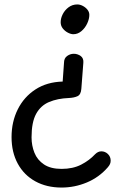

<svg xmlns="http://www.w3.org/2000/svg" viewBox="-20 -566 572 864"><path d="M257 278Q190 278 139 250Q88 222 60 170.5Q32 119 32 51Q32 -18 60 -74Q88 -130 139.5 -163.5Q191 -197 262 -199L268 -283Q268 -304 282 -314Q296 -324 312 -324Q329 -324 343 -314Q357 -304 355 -283L346 -166Q344 -140 328.5 -133Q313 -126 290 -125Q239 -123 201 -107Q163 -91 142.5 -53.5Q122 -16 122 52Q122 89 135 121.5Q148 154 178 174Q208 194 257 194Q308 194 345 175Q382 156 408 128Q421 115 436 115Q453 115 465.5 127Q478 139 478 157Q478 165 475 172Q472 179 465 187Q426 232 371 255Q316 278 257 278ZM310 -412Q299 -412 285.5 -419Q272 -426 262.5 -438Q253 -450 253 -466Q253 -484 262.5 -502.5Q272 -521 289 -533.5Q306 -546 328 -546Q340 -546 352.5 -539.5Q365 -533 373.5 -522.5Q382 -512 382 -499Q382 -481 372.5 -460.5Q363 -440 346.5 -426Q330 -412 310 -412Z"/></svg>

Font: Playpen Sans Arabic
Style: Regular
Weight: 400
Designer: Azza Alameddine, Laura Meseguer, Veronika Burian, José Scaglione
Foundry: TypeTogether
Version: Version 2.000